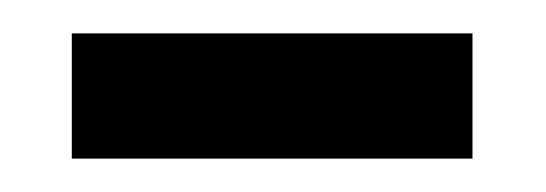

<svg xmlns="http://www.w3.org/2000/svg" viewBox="-20 -330 327 115"><path d="M23 -235V-310H263V-235Z"/></svg>

Font: Noto Serif Khmer SemiCondensed
Style: Regular
Weight: 400
Width: 4
Designer: Danh Hong and the Monotype Design Team
Foundry: Monotype Imaging Inc.
Version: Version 2.004